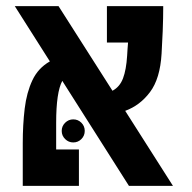

<svg xmlns="http://www.w3.org/2000/svg" viewBox="-20 -606 626 626"><path d="M400.4 0 183.1 -342.3Q163.1 -305.2 163.1 -205.6V-118.7H237.3V0H54.2V-139.2Q54.2 -199.2 60.5 -252Q66.9 -304.7 85.7 -344.5Q104.5 -384.3 142.6 -405.8L28.3 -585.9H170.9L346.7 -310.1Q370.6 -322.8 381.1 -350.6Q391.6 -378.4 394.5 -424.3Q395 -434.6 395.8 -445.6Q396.5 -456.5 397.5 -467.3H328.6V-585.9H512.2Q512.2 -547.4 510.5 -504.4Q508.8 -461.4 506.8 -430.7Q502 -349.6 469.2 -305.9Q436.5 -262.2 388.2 -244.6L543.9 0ZM218.8 -141.6Q203.6 -141.6 192.4 -152.6Q181.2 -163.6 181.2 -179.2Q181.2 -194.8 192.4 -205.8Q203.6 -216.8 218.8 -216.8Q234.4 -216.8 245.4 -205.8Q256.3 -194.8 256.3 -179.2Q256.3 -163.6 245.4 -152.6Q234.4 -141.6 218.8 -141.6Z"/></svg>

Font: CaskaydiaCove NFP SemiBold
Style: Regular
Weight: 600
Designer: Aaron Bell
Foundry: Saja Typeworks
Version: Version 2111.001; VTT 6.35;Nerd Fonts 3.1.1